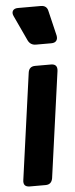

<svg xmlns="http://www.w3.org/2000/svg" viewBox="-57 -843 343 873"><g transform="rotate(-5 115.0 -406.5)"><path d="M43 0Q11 0 16 -32L83 -516Q87 -544 115 -544H187Q218 -544 214 -512L147 -28Q142 0 115 0ZM127 -640Q102 -640 91 -662L37 -778Q30 -793 36.5 -803Q43 -813 60 -813H164Q192 -813 197 -786L224 -673Q227 -658 220 -649Q213 -640 197 -640Z"/></g></svg>

Font: Pitagon Sans Text Bold
Style: Italic
Weight: 700
Italic angle: -8°
Designer: Travis Tran
Foundry: Pitagon
Version: Version 1.001; ttfautohint (v1.8.4.7-5d5b);gftools[0.9.26]